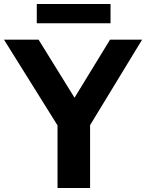

<svg xmlns="http://www.w3.org/2000/svg" viewBox="-46 -938 729 958"><path d="M241 0V-379L274 -259.5L-26 -740H146.5L349 -413H303L503 -740H663L370.5 -259.5L403.5 -376.5V0ZM137.5 -822V-918H505.5V-822Z"/></svg>

Font: Encode Sans SC Condensed Thin
Style: Bold
Weight: 700
Version: Version 3.002